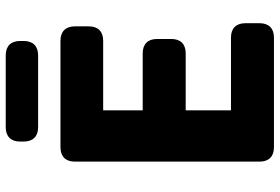

<svg xmlns="http://www.w3.org/2000/svg" viewBox="-173 -763 976 670"><g transform="rotate(-90 315.0 -428.0)"><path d="M86 -655V-10C86 22 104 40 136 40H519C551 40 569 22 569 -10V-60C569 -92 551 -110 519 -110H265V-268H464C496 -268 514 -286 514 -318V-368C514 -400 496 -418 464 -418H265V-556H508C540 -556 558 -574 558 -606V-655C558 -687 540 -705 508 -705H136C104 -705 86 -687 86 -655ZM156 -833C156 -801 174 -783 206 -783H457C489 -783 507 -801 507 -833V-846C507 -878 489 -896 457 -896H206C174 -896 156 -878 156 -846Z"/></g></svg>

Font: コーポレート・ロゴ（ラウンド）ver3 Bold
Style: Regular
Weight: 700
Designer: [KANA_main] LOGOTYPE.JP [Source Han Sans] Ryoko NISHIZUKA 西塚涼子 (kana, bopomofo & ideographs); Paul D. Hunt (Latin, Greek
Version: Version 12.001;FEAKit 1.0